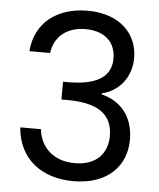

<svg xmlns="http://www.w3.org/2000/svg" viewBox="-54 -795 706 851"><g transform="rotate(5 299.5 -370.0)"><path d="M302 -749C166 -749 69 -675 60 -548H152C161 -618 213 -667 299 -667C387 -667 434 -619 434 -548C434 -464 367 -427 246 -426H220V-347H245C376 -347 448 -306 448 -204C448 -129 401 -71 303 -71C206 -71 149 -130 141 -208H49C60 -66 165 9 304 9C458 9 538 -81 538 -195C538 -300 481 -364 396 -385V-390C472 -407 525 -473 525 -558C525 -665 446 -749 302 -749Z"/></g></svg>

Font: Malmofest
Style: Regular
Weight: 400
Designer: Jonny Pinhorn (Poppins), Kolossal
Version: Version 1.004;Glyphs 3.1.2 (3151)